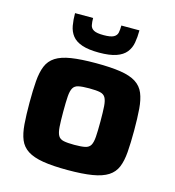

<svg xmlns="http://www.w3.org/2000/svg" viewBox="-109 -813 830 913"><g transform="rotate(15 306.5 -357.0)"><path d="M306 8Q233 8 185 0Q137 -8 109 -26Q81 -44 68.5 -74Q56 -104 52.5 -149Q49 -194 49 -255Q49 -317 52.5 -361.5Q56 -406 68.5 -436.5Q81 -467 109 -485Q137 -503 185 -510.5Q233 -518 306 -518Q380 -518 428 -510.5Q476 -503 504 -485Q532 -467 544.5 -436.5Q557 -406 560.5 -361.5Q564 -317 564 -255Q564 -194 560.5 -149Q557 -104 544.5 -74Q532 -44 504 -26Q476 -8 428 0Q380 8 306 8ZM306 -116Q340 -116 359 -120Q378 -124 386 -138Q394 -152 396 -180Q398 -208 398 -255Q398 -303 396 -330.5Q394 -358 386 -372Q378 -386 359.5 -390Q341 -394 306 -394Q272 -394 253.5 -390Q235 -386 227 -372Q219 -358 217 -330.5Q215 -303 215 -255Q215 -208 217 -180Q219 -152 227 -138Q235 -124 254 -120Q273 -116 306 -116ZM306 -570Q254 -570 222 -581Q190 -592 174 -612.5Q158 -633 153 -661Q148 -689 148 -722H237Q237 -702 240 -687Q243 -672 257.5 -664Q272 -656 306 -656Q340 -656 355 -664Q370 -672 373 -687Q376 -702 376 -722H465Q465 -689 460 -661Q455 -633 438.5 -612.5Q422 -592 390 -581Q358 -570 306 -570Z"/></g></svg>

Font: Saira SemiExpanded
Style: Bold
Weight: 700
Width: 6
Designer: Hector Gatti with collaboration of the Omnibus-Type team
Foundry: Omnibus-Type
Version: Version 1.101